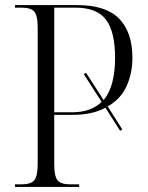

<svg xmlns="http://www.w3.org/2000/svg" viewBox="-20 -734 580 754"><path d="M39 0V-10H64Q101 -10 114.5 -26Q128 -42 128 -91V-626Q128 -673 114.5 -688.5Q101 -704 64 -704H39V-714H283Q396 -714 448 -660.5Q500 -607 500 -507Q500 -446 477 -395.5Q454 -345 403 -316L460 -226L452 -220L394 -311Q369 -297 336.5 -290Q304 -283 265 -283H193V-90Q193 -42 206 -26Q219 -10 256 -10H291V0ZM261 -293Q301 -293 330 -303.5Q359 -314 379 -334L309 -443L318 -448L387 -341Q411 -370 421.5 -412.5Q432 -455 432 -505Q432 -610 396 -657Q360 -704 276 -704H193V-293Z"/></svg>

Font: Noto Serif Display SemiCondensed Light
Style: Regular
Weight: 300
Width: 4
Designer: Monotype Design Team
Foundry: Monotype Imaging Inc.
Version: Version 2.009